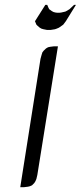

<svg xmlns="http://www.w3.org/2000/svg" viewBox="-20 -776 335 796"><path d="M64 0 147.9 -532.2 152.8 -549.8 155.8 -559.1 161.1 -565.9 170.9 -575.2 179.2 -580.1 188 -582 204.1 -584H220.2L134.8 -50.8L130.9 -34.2L127 -24.9L122.1 -17.1L112.8 -7.8L104 -3.9L96.2 -2L80.1 0ZM125 -688 168 -755.9H175.8L181.2 -743.2L184.1 -737.8L194.8 -730L202.1 -726.1L210 -724.1L217.8 -723.1H226.1L233.9 -724.1L251 -728L254.9 -730L268.1 -737.8L287.1 -755.9H294.9L252.9 -688L242.2 -673.8L236.8 -669.9L224.1 -661.1L214.8 -657.2L208 -654.8L189.9 -651.9H174.8L160.2 -654.8L151.9 -657.2L145 -661.1L134.8 -669.9L130.9 -673.8Z"/></svg>

Font: Petahja
Style: Italic
Weight: 400
Designer: T. Christopher White
Version: Version 1.1